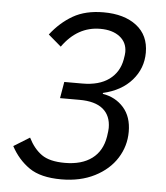

<svg xmlns="http://www.w3.org/2000/svg" viewBox="-52 -756 704 815"><g transform="rotate(5 300.0 -349.0)"><path d="M293 -401Q364 -401 406.5 -432Q449 -463 459 -518Q463 -540 463 -550Q463 -591 432 -615Q401 -639 349 -639Q252 -639 188 -549L133 -596Q174 -649 227 -679.5Q280 -710 357 -710Q445 -710 497.5 -669.5Q550 -629 550 -555Q550 -488 506 -437.5Q462 -387 384 -369L383 -365Q438 -356 472.5 -317Q507 -278 507 -214Q507 -153 474.5 -101.5Q442 -50 381 -19Q320 12 239 12Q151 12 102.5 -21.5Q54 -55 24 -111L92 -153Q115 -107 149 -83Q183 -59 248 -59Q320 -59 363.5 -91.5Q407 -124 417 -186Q421 -212 421 -223Q421 -275 387.5 -303Q354 -331 287 -331H204L216 -401Z"/></g></svg>

Font: iA Writer Mono V
Style: Regular
Weight: 400
Italic angle: -9.5°
Designer: Mike Abbink, Paul van der Laan, Pieter van Rosmalen
Foundry: Bold Monday
Version: Version 2.000